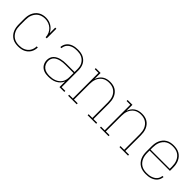

<svg xmlns="http://www.w3.org/2000/svg" viewBox="222 -1538 2557 2557"><g transform="rotate(45 1500.0 -260.0)"><path d="M298 8Q270 8 242 2.5Q214 -3 190 -17.5Q166 -32 147.5 -53.5Q129 -75 118 -100.5Q107 -126 102.5 -154Q98 -182 98 -210V-310Q98 -338 102 -365Q106 -392 117 -417.5Q128 -443 145.5 -464.5Q163 -486 186.5 -500.5Q210 -515 237 -521.5Q264 -528 292 -528Q320 -528 347.5 -521Q375 -514 399 -499Q423 -484 442 -462.5Q461 -441 473 -415V-520H494V-339H473Q473 -373 459 -405.5Q445 -438 420 -461.5Q395 -485 362 -497Q329 -509 295 -509Q270 -509 245 -503Q220 -497 199 -484Q178 -471 162 -451Q146 -431 136 -408Q126 -385 122.5 -360Q119 -335 119 -310V-210Q119 -185 122.5 -159.5Q126 -134 136 -111Q146 -88 162.5 -68Q179 -48 200.5 -35Q222 -22 247 -16.5Q272 -11 298 -11Q320 -11 342 -14.5Q364 -18 384.5 -27Q405 -36 422.5 -50.5Q440 -65 451.5 -84Q463 -103 469 -125Q475 -147 475 -169H496Q496 -144 489.5 -119.5Q483 -95 470 -74Q457 -53 437.5 -36.5Q418 -20 395 -10Q372 0 347.5 4Q323 8 298 8Z M869 8Q848 8 826.5 5.5Q805 3 785.5 -4.5Q766 -12 749 -25Q732 -38 720.5 -56Q709 -74 703.5 -94.5Q698 -115 698 -136Q698 -161 706.5 -185Q715 -209 733 -227Q751 -245 773.5 -256Q796 -267 820 -273Q844 -279 869 -281.5Q894 -284 919 -284H1073V-336Q1073 -359 1069 -382.5Q1065 -406 1054 -426.5Q1043 -447 1026.5 -463.5Q1010 -480 989 -490.5Q968 -501 944.5 -505Q921 -509 898 -509Q878 -509 858 -507Q838 -505 819.5 -499Q801 -493 783.5 -482.5Q766 -472 753 -457Q740 -442 733 -423Q726 -404 725 -385H704Q705 -407 713 -428.5Q721 -450 735 -467.5Q749 -485 768.5 -497Q788 -509 809.5 -516Q831 -523 853 -525.5Q875 -528 898 -528Q924 -528 950 -523.5Q976 -519 999 -507.5Q1022 -496 1041 -478Q1060 -460 1072 -436.5Q1084 -413 1089 -387.5Q1094 -362 1094 -336V-19H1164V0H1073V-106Q1061 -77 1039 -54Q1017 -31 989.5 -17Q962 -3 931 2.5Q900 8 869 8ZM872 -11Q897 -11 922.5 -15Q948 -19 971.5 -28.5Q995 -38 1015 -54Q1035 -70 1048.5 -91.5Q1062 -113 1067.5 -138.5Q1073 -164 1073 -189V-265H919Q897 -265 875 -263Q853 -261 831 -256Q809 -251 788.5 -242Q768 -233 751.5 -218Q735 -203 727 -181.5Q719 -160 719 -138Q719 -110 731 -83.5Q743 -57 765.5 -40Q788 -23 816 -17Q844 -11 872 -11Z M1236 0V-19H1306V-501H1236V-520H1327V-407Q1337 -435 1353.5 -458.5Q1370 -482 1394 -498.5Q1418 -515 1446.5 -521.5Q1475 -528 1503 -528Q1531 -528 1558 -522Q1585 -516 1608 -501.5Q1631 -487 1648.5 -465Q1666 -443 1676 -417.5Q1686 -392 1690 -364.5Q1694 -337 1694 -310V-19H1764V0H1603V-19H1673V-310Q1673 -335 1669.5 -360Q1666 -385 1657 -408Q1648 -431 1632 -451Q1616 -471 1595 -484.5Q1574 -498 1549.5 -503.5Q1525 -509 1500 -509Q1475 -509 1450.5 -503.5Q1426 -498 1405 -484.5Q1384 -471 1368 -451Q1352 -431 1343 -408Q1334 -385 1330.5 -360Q1327 -335 1327 -310V-19H1397V0Z M1836 0V-19H1906V-501H1836V-520H1927V-407Q1937 -435 1953.5 -458.5Q1970 -482 1994 -498.5Q2018 -515 2046.5 -521.5Q2075 -528 2103 -528Q2131 -528 2158 -522Q2185 -516 2208 -501.5Q2231 -487 2248.5 -465Q2266 -443 2276 -417.5Q2286 -392 2290 -364.5Q2294 -337 2294 -310V-19H2364V0H2203V-19H2273V-310Q2273 -335 2269.5 -360Q2266 -385 2257 -408Q2248 -431 2232 -451Q2216 -471 2195 -484.5Q2174 -498 2149.5 -503.5Q2125 -509 2100 -509Q2075 -509 2050.5 -503.5Q2026 -498 2005 -484.5Q1984 -471 1968 -451Q1952 -431 1943 -408Q1934 -385 1930.5 -360Q1927 -335 1927 -310V-19H1997V0Z M2701 8Q2673 8 2645 2.5Q2617 -3 2592.5 -17Q2568 -31 2549 -52.5Q2530 -74 2518.5 -100Q2507 -126 2502.5 -154Q2498 -182 2498 -210V-310Q2498 -338 2502.5 -366Q2507 -394 2518.5 -420Q2530 -446 2548.5 -467.5Q2567 -489 2591.5 -503Q2616 -517 2644 -522.5Q2672 -528 2700 -528Q2728 -528 2756 -522.5Q2784 -517 2808.5 -503Q2833 -489 2851.5 -467.5Q2870 -446 2881.5 -420Q2893 -394 2897.5 -366Q2902 -338 2902 -310V-251H2519V-210Q2519 -184 2523 -159Q2527 -134 2537 -110.5Q2547 -87 2564 -67Q2581 -47 2603 -34Q2625 -21 2650.5 -16Q2676 -11 2701 -11Q2721 -11 2741 -13Q2761 -15 2780 -21Q2799 -27 2817 -37Q2835 -47 2848.5 -61.5Q2862 -76 2870 -94.5Q2878 -113 2879 -133H2900Q2898 -111 2889.5 -89.5Q2881 -68 2866 -51Q2851 -34 2831.5 -22.5Q2812 -11 2790.5 -4Q2769 3 2746.5 5.5Q2724 8 2701 8ZM2519 -269H2881V-310Q2881 -335 2877 -360.5Q2873 -386 2863 -409.5Q2853 -433 2836.5 -453Q2820 -473 2798 -486Q2776 -499 2750.5 -504Q2725 -509 2700 -509Q2675 -509 2649.5 -504Q2624 -499 2602 -486Q2580 -473 2563.5 -453Q2547 -433 2537 -409.5Q2527 -386 2523 -360.5Q2519 -335 2519 -310Z"/></g></svg>

Font: Iosevka Etoile Thin
Style: Regular
Weight: 100
Designer: Belleve Invis
Foundry: Belleve Invis
Version: Version 22.1.2; ttfautohint (v1.8.4)